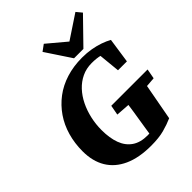

<svg xmlns="http://www.w3.org/2000/svg" viewBox="-253 -1037 1189 1189"><g transform="rotate(-45 342.0 -442.0)"><path d="M41 -259Q41 -329 59 -392Q77 -455 112 -506Q147 -557 196.5 -594.5Q246 -632 310 -652Q374 -672 449 -672Q491 -672 528 -665.5Q565 -659 596.5 -648Q628 -637 653 -623L629 -459H551L535 -621L602 -570Q574 -589 542.5 -597.5Q511 -606 467 -606Q420 -606 381 -587.5Q342 -569 311.5 -536.5Q281 -504 260 -461Q239 -418 228 -369Q217 -320 217 -269Q217 -199 235.5 -149Q254 -99 293.5 -71.5Q333 -44 396 -44Q425 -44 446 -49Q467 -54 488 -61L406 -10L418 -88Q428 -149 437.5 -210.5Q447 -272 455 -333H622L565 -25Q527 -8 480.5 4.5Q434 17 366 17Q260 17 187.5 -16Q115 -49 78 -110.5Q41 -172 41 -259ZM354 -268 366 -333H684L672 -268L556 -259H482ZM342 -900 498 -769H421L620 -901L650 -865L493 -704H411L301 -870Z"/></g></svg>

Font: Source Serif 4 ExtraBold
Style: Italic
Weight: 800
Italic angle: -12°
Designer: Frank Grießhammer
Foundry: Adobe Systems Incorporated
Version: Version 4.004;hotconv 1.0.116;makeotfexe 2.5.65601